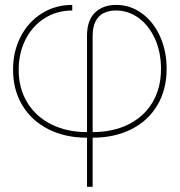

<svg xmlns="http://www.w3.org/2000/svg" viewBox="-20 -543 719 768"><path d="M328.1 -399.9Q328.1 -461.9 360.1 -492.7Q392.1 -523.4 444.8 -523.4Q501 -523.4 547.1 -490Q593.3 -456.5 619.9 -397.9Q646.5 -339.4 646.5 -268.1Q646.5 -184.1 609.1 -121.6Q571.8 -59.1 504.6 -25.6Q437.5 7.8 350.6 7.8H328.1Q240.7 7.8 173.6 -26.1Q106.4 -60.1 69.3 -121.8Q32.2 -183.6 32.2 -264.2Q32.2 -337.9 63 -397Q93.8 -456.1 147.7 -489.7Q201.7 -523.4 269 -523.4V-501Q207 -501 158 -469.7Q108.9 -438.5 81.8 -384.3Q54.7 -330.1 54.7 -263.7Q54.7 -189.9 88.9 -133.3Q123 -76.7 185.1 -45.7Q247.1 -14.6 328.1 -14.6H350.6Q431.2 -14.6 493.2 -45.2Q555.2 -75.7 589.6 -132.8Q624 -189.9 624 -268.1Q624 -333.5 600.3 -386.7Q576.7 -439.9 535.4 -470.5Q494.1 -501 443.8 -501Q415.5 -501 394.5 -490.5Q373.5 -480 362.1 -457.5Q350.6 -435.1 350.6 -399.9V204.1H328.1Z"/></svg>

Font: Intratopia Thin
Style: Regular
Weight: 100
Designer: Rasmus Andersson
Foundry: rsms
Version: Version 3.000;Glyphs 3.2.3 (3260)